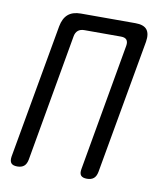

<svg xmlns="http://www.w3.org/2000/svg" viewBox="-83 -800 766 879"><g transform="rotate(10 300.0 -360.0)"><path d="M56 10Q36 10 28 0.5Q20 -9 23 -30L134 -655Q141 -693 162.5 -711.5Q184 -730 222 -730H476Q514 -730 529 -711.5Q544 -693 538 -655L427 -30Q423 -9 411.5 0.5Q400 10 380 10Q360 10 352 0.5Q344 -9 348 -30L452 -621Q455 -639 447.5 -648.5Q440 -658 421 -658H251Q232 -658 221 -648.5Q210 -639 207 -621L103 -30Q99 -9 87.5 0.5Q76 10 56 10Z"/></g></svg>

Font: Maple Mono Light
Style: Italic
Weight: 300
Italic angle: -10°
Monospace: yes
Designer: subframe7536
Version: Version 7.000